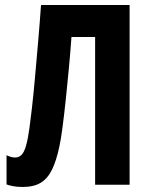

<svg xmlns="http://www.w3.org/2000/svg" viewBox="-20 -734 596 763"><path d="M495 0H358V-587H264Q260 -530 254 -465.5Q248 -401 241.5 -339.5Q235 -278 228.5 -228.5Q222 -179 216 -152Q204 -95 186.5 -59.5Q169 -24 141.5 -7.5Q114 9 70 9Q49 9 33 6Q17 3 6 -1V-117Q15 -113 23.5 -110.5Q32 -108 40 -108Q55 -108 65.5 -118.5Q76 -129 83.5 -155Q91 -181 97 -225Q101 -253 107 -305.5Q113 -358 119 -425.5Q125 -493 131.5 -567.5Q138 -642 143 -714H495Z"/></svg>

Font: Noto Sans Display ExtraCondensed
Style: Bold
Weight: 700
Width: 2
Designer: Monotype Design Team
Foundry: Monotype Imaging Inc.
Version: Version 2.003